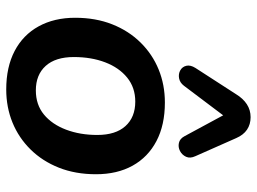

<svg xmlns="http://www.w3.org/2000/svg" viewBox="-124 -690 824 616"><g transform="rotate(90 288.0 -382.0)"><path d="M267 10Q195 10 143.5 -17Q92 -44 64.5 -94Q37 -144 37 -211Q37 -277 58 -330Q79 -383 116.5 -421Q154 -459 203 -479Q252 -499 309 -499Q381 -499 432.5 -472Q484 -445 511.5 -395.5Q539 -346 539 -278Q539 -212 518 -159Q497 -106 459.5 -68Q422 -30 373 -10Q324 10 267 10ZM270 -85Q316 -85 347.5 -111Q379 -137 396 -182Q413 -227 413 -282Q413 -341 384.5 -372.5Q356 -404 306 -404Q261 -404 229 -378Q197 -352 180 -307.5Q163 -263 163 -207Q163 -148 191.5 -116.5Q220 -85 270 -85ZM481 -597Q489 -580 483 -567Q477 -554 464.5 -547.5Q452 -541 438.5 -544Q425 -547 417 -562L350 -686L255 -560Q245 -547 231 -544.5Q217 -542 205.5 -548.5Q194 -555 191 -568Q188 -581 198 -597L282 -727Q296 -750 314.5 -762Q333 -774 356 -774Q379 -774 396 -762.5Q413 -751 423 -728Z"/></g></svg>

Font: Nunito ExtraLight
Style: Bold Italic
Weight: 700
Italic angle: -9°
Version: Version 3.602